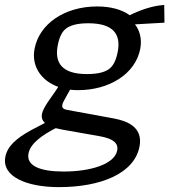

<svg xmlns="http://www.w3.org/2000/svg" viewBox="-56 -552 696 788"><path d="M264.5 -182C390 -182 499 -246.5 519.5 -351C528 -394 516 -429 498 -452L619 -459L618 -531.5C567 -529 511 -507 476.5 -489.5C443 -513.5 396.5 -525.5 343 -525.5C208 -525.5 105.5 -453.5 86 -352.5C72 -282.5 111 -221.5 183 -195.5L171 -177C154.5 -152.5 121.5 -111.5 116 -84C113.5 -69.5 117.5 -57.5 128.5 -47.5L74 -19C8 16.5 -26 50 -34 91.5C-50 173 54 216 185.5 216C358 216 495 160 516.5 50C532 -29.5 467.5 -55 413 -65.5L219.5 -101C200.5 -104.5 193.5 -112 204.5 -135L231.5 -184C242 -182.5 253 -182 264.5 -182ZM61 77.5C69.5 34.5 122 0 172.5 -26C180.5 -24 190 -22 200 -20L353 7C406.5 16.5 431 34.5 425 65.5C414 123 313.5 152 205 152C108 152 51 128.5 61 77.5ZM181 -366C188.5 -405.5 202 -426 217.5 -436.5C232.5 -447 258 -456.5 306.5 -456.5C409.5 -456.5 441.5 -411 427 -338.5C419.5 -299 405.5 -278.5 390.5 -268C375.5 -257.5 350 -248 301 -248C198.5 -248 167 -293.5 181 -366Z"/></svg>

Font: Monaspace Argon
Style: Italic
Weight: 400
Italic angle: -11°
Designer: Riley Cran & the Lettermatic Team
Foundry: Lettermatic
Version: Version 1.101 (Monaspace Argon)